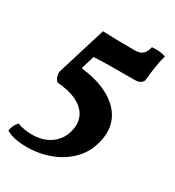

<svg xmlns="http://www.w3.org/2000/svg" viewBox="-196 -660 852 935"><g transform="rotate(30 230.5 -192.5)"><path d="M52.2 -225.1Q51.2 -195.7 70.2 -176.2Q136.1 -171.6 179.7 -150.6Q223.3 -129.5 241.7 -95.1Q260.1 -60.7 250.6 -14.9Q243.6 21.9 221.6 49.1Q199.5 76.3 166 91Q132.6 105.8 89 105.8Q69.6 105.8 48.1 102.5Q26.7 99.3 7.2 91.4Q-14 111.7 -19.6 145.6Q0.3 158 29.6 164.5Q59 171 96.2 171Q167.8 171 230.6 146.9Q293.5 122.7 337.6 76.3Q381.7 29.9 396.3 -37.7Q411.8 -109.1 383.7 -163.8Q355.5 -218.5 288.9 -253.3Q222.2 -288.1 120.4 -297.2L131.5 -274.1L172.6 -411.5L152.1 -371.1Q198.9 -374 257.5 -374.5Q316.1 -375 391.8 -375Q425.1 -375 436.1 -399.3Q439.2 -435.5 444.7 -474.1Q450.3 -512.6 460.4 -547Q444.7 -553.6 423.8 -555.4Q403 -557.1 382.9 -555Q378.9 -531.9 364.8 -515.9Q350.7 -500 320.1 -500Q276 -500 231.6 -500.5Q187.3 -501 137.9 -503Z"/></g></svg>

Font: Vollkorn
Style: Italic
Weight: 400
Italic angle: -11°
Designer: Friedrich Althausen
Foundry: Friedrich Althausen
Version: Version 5.001